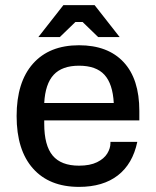

<svg xmlns="http://www.w3.org/2000/svg" viewBox="-20 -721 610 751"><path d="M45 -267Q45 -400 109 -472Q173 -544 289 -544Q402 -544 463.5 -478Q525 -412 525 -287V-250H153V-237Q153 -152 186 -112.5Q219 -73 289 -73Q332 -73 359.5 -86.5Q387 -100 399.5 -120.5Q412 -141 412 -161V-166H517Q499 -80 441 -35Q383 10 289 10Q173 10 109 -62Q45 -134 45 -267ZM425 -318Q421 -393 388.5 -428.5Q356 -464 289 -464Q223 -464 190 -428.5Q157 -393 153 -318ZM228 -701H350L448 -576H364L303 -635H275L214 -576H130Z"/></svg>

Font: Mozilla Headline BETA
Style: Regular
Weight: 400
Designer: Studio DRAMA
Foundry: Studio DRAMA
Version: Version 0.100